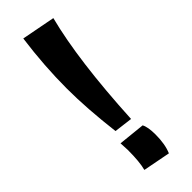

<svg xmlns="http://www.w3.org/2000/svg" viewBox="-254 -747 786 786"><g transform="rotate(-45 139.0 -354.0)"><path d="M174 -186 94 -196Q76 -345 76 -460Q76 -590 95 -731L241 -703Q191 -509 174 -186ZM73 -146 189 -134Q200 -114 200 -70Q200 -14 184 23L65 0Q75 -37 75 -106Q75 -118 73 -146Z"/></g></svg>

Font: Boogaloo
Style: Regular
Weight: 400
Designer: John Vargas Beltran
Foundry: John Vargas Beltran
Version: Version 1.001